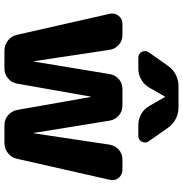

<svg xmlns="http://www.w3.org/2000/svg" viewBox="-0 -806 807 846"><g transform="rotate(90 403.0 -383.5)"><path d="M134 -55 41 -465Q37 -486 50 -503Q63 -520 85 -520H135Q160 -520 178 -504Q196 -488 200 -464L250 -131Q250 -130 251 -130Q252 -130 252 -131L307 -464Q311 -488 329 -504Q347 -520 372 -520H446Q471 -520 489.5 -504Q508 -488 512 -464L566 -131Q566 -130 567 -130Q568 -130 568 -131L618 -464Q622 -488 640 -504Q658 -520 683 -520H729Q751 -520 764.5 -503Q778 -486 773 -465L680 -55Q675 -31 655 -15.5Q635 0 610 0H532Q507 0 488.5 -16Q470 -32 465 -56L408 -379Q408 -380 407 -380Q406 -380 406 -379L349 -56Q345 -32 326 -16Q307 0 282 0H204Q179 0 159 -15.5Q139 -31 134 -55ZM455 -767Q481 -767 505 -754.5Q529 -742 544 -720L603 -636Q613 -621 605 -605.5Q597 -590 579 -590H531Q505 -590 482.5 -603Q460 -616 447 -639L408 -707Q408 -708 407 -708Q406 -708 406 -707L367 -639Q354 -616 331.5 -603Q309 -590 283 -590H235Q217 -590 209 -605.5Q201 -621 211 -636L270 -720Q285 -742 309 -754.5Q333 -767 359 -767Z"/></g></svg>

Font: Rounded Mplus 1c ExtraBold
Style: Regular
Weight: 800
Version: Version 1.059.20150529